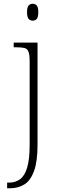

<svg xmlns="http://www.w3.org/2000/svg" viewBox="-20 -763 327 1023"><path d="M154 -653Q141 -653 132.5 -662.5Q124 -672 124 -698Q124 -724 132.5 -733.5Q141 -743 154 -743Q168 -743 176 -733.5Q184 -724 184 -698Q184 -672 176 -662.5Q168 -653 154 -653ZM18 240V210H28Q63 210 87.5 191.5Q112 173 125 129Q138 85 138 8V-435Q138 -471 132 -487Q126 -503 111 -507Q96 -511 68 -511H53V-536H180V8Q180 97 161.5 148Q143 199 110 219.5Q77 240 34 240Z"/></svg>

Font: Noto Serif Tamil ExtraLight
Style: Italic
Weight: 200
Italic angle: -12°
Designer: Indian Type Foundry, Tom Grace, and the Monotype Design Team
Foundry: Monotype Imaging Inc.
Version: Version 2.003; ttfautohint (v1.8.4.7-5d5b)